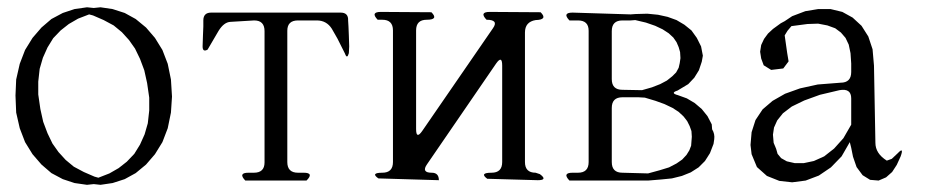

<svg xmlns="http://www.w3.org/2000/svg" viewBox="-20 -519 2540 527"><path d="M22.5 -256.8 24.4 -300.8 34.2 -343.8 48.8 -381.8 69.3 -415 93.8 -443.4 121.1 -466.8 152.3 -483.4 184.6 -494.1 218.8 -499 237.3 -497.1 255.9 -499 289.1 -494.1 322.3 -483.4 352.5 -466.8 380.9 -443.4 405.3 -415 425.8 -381.8 440.4 -343.8 449.2 -300.8 452.1 -253.9 449.2 -210 440.4 -167 425.8 -128.9 405.3 -95.7 380.9 -67.4 352.5 -43.9 322.3 -27.3 289.1 -16.6 255.9 -11.7 237.3 -13.7 218.8 -11.7 184.6 -16.6 152.3 -27.3 121.1 -43.9 93.8 -67.4 69.3 -95.7 48.8 -128.9 34.2 -167 24.4 -210ZM224.6 -479.5 194.3 -467.8 168.9 -453.1 146.5 -435.5 126 -414.1 110.4 -388.7 97.7 -360.4 88.9 -330.1 85 -294.9V-259.8L90.8 -219.7L98.6 -184.6L110.4 -153.3L124 -125L140.6 -101.6L160.2 -80.1L182.6 -61.5L210 -46.9L239.3 -34.2L250 -31.2L280.3 -43L305.7 -57.6L328.1 -75.2L348.6 -96.7L364.3 -122.1L377 -150.4L385.7 -180.7L389.6 -215.8V-251L383.8 -291L376 -326.2L364.3 -357.4L350.6 -385.7L334 -409.2L314.5 -430.7L292 -449.2L264.6 -463.9L235.4 -476.6Z M768.6 -74.2Q768.6 -44.9 797.9 -44.9H813.5Q842.8 -44.9 821.3 -23.4H653.3Q632.8 -44.9 662.1 -44.9H676.8Q706.1 -44.9 706.1 -73.2V-433.6Q706.1 -462.9 677.7 -462.9L612.3 -459Q594.7 -458 580.1 -434.6L549.8 -382.8Q536.1 -375 536.1 -391.6L537.1 -421.9L538.1 -446.3V-462.9Q538.1 -484.4 559.6 -484.4H915Q936.5 -484.4 935.5 -462.9L936.5 -446.3L937.5 -421.9L938.5 -391.6L937.5 -373Q932.6 -355.5 926.8 -372.1L906.2 -413.1L890.6 -440.4Q876 -462.9 849.6 -462.9H797.9Q768.6 -462.9 768.6 -434.6Z M1317.4 -28.3Q1294.9 -44.9 1329.1 -44.9Q1358.4 -44.9 1358.4 -74.2V-338.9Q1358.4 -368.2 1341.8 -344.7L1152.3 -68.4Q1135.7 -44.9 1165 -44.9Q1184.6 -44.9 1184.6 -24.4L1018.6 -29.3Q996.1 -44.9 1029.3 -44.9Q1058.6 -44.9 1058.6 -74.2V-435.5Q1058.6 -464.8 1029.3 -464.8H1016.6Q996.1 -486.3 1025.4 -486.3L1164.1 -485.4Q1184.6 -464.8 1151.4 -464.8Q1122.1 -464.8 1122.1 -435.5V-165Q1122.1 -135.7 1138.7 -159.2L1333 -441.4Q1349.6 -464.8 1315.4 -464.8Q1294.9 -486.3 1324.2 -486.3L1463.9 -485.4Q1484.4 -464.8 1450.2 -463.9Q1420.9 -459 1420.9 -429.7V-74.2Q1420.9 -44.9 1450.2 -44.9L1461.9 -41Q1484.4 -24.4 1456.1 -24.4Z M1543 -23.4Q1522.5 -44.9 1551.8 -44.9H1566.4Q1595.7 -44.9 1595.7 -74.2V-434.6Q1595.7 -462.9 1566.4 -462.9H1543Q1522.5 -484.4 1551.8 -484.4L1710.9 -479.5L1724.6 -480.5L1756.8 -481.4L1786.1 -478.5L1812.5 -472.7L1836.9 -463.9L1858.4 -451.2L1877.9 -435.5L1892.6 -415L1904.3 -391.6L1909.2 -366.2L1906.2 -349.6L1898.4 -326.2L1885.7 -305.7L1869.1 -288.1L1839.8 -270.5Q1818.4 -263.7 1840.8 -257.8L1865.2 -249L1886.7 -236.3L1906.2 -219.7L1921.9 -200.2L1933.6 -177.7L1934.6 -164.1Q1942.4 -151.4 1940.4 -136.7L1938.5 -124L1928.7 -98.6L1915 -77.1L1897.5 -59.6L1876 -45.9L1851.6 -36.1L1824.2 -29.3L1794.9 -26.4L1758.8 -23.4ZM1732.4 -252H1688.5Q1659.2 -252 1659.2 -222.7V-74.2Q1659.2 -44.9 1688.5 -44.9L1758.8 -43L1791 -51.8L1816.4 -59.6L1836.9 -70.3L1852.5 -81.1L1864.3 -93.8L1872.1 -106.4L1877 -119.1L1878.9 -143.6L1877.9 -159.2L1873 -172.9L1866.2 -186.5L1856.4 -199.2L1842.8 -211.9L1826.2 -222.7L1803.7 -233.4L1779.3 -242.2L1750 -251ZM1710.9 -462.9H1688.5Q1659.2 -462.9 1659.2 -433.6V-301.8Q1659.2 -272.5 1688.5 -272.5L1742.2 -271.5L1769.5 -279.3L1792 -288.1L1810.5 -297.9L1825.2 -309.6L1835.9 -320.3L1842.8 -333L1845.7 -345.7L1847.7 -359.4L1846.7 -376L1842.8 -389.6L1836.9 -403.3L1828.1 -416L1815.4 -427.7L1798.8 -438.5L1778.3 -448.2L1752.9 -457L1723.6 -463.9Z M2309.6 -396.5 2300.8 -415 2288.1 -429.7 2272.5 -441.4 2251 -449.2 2225.6 -454.1 2196.3 -453.1 2152.3 -447.3 2141.6 -434.6 2133.8 -421.9 2140.6 -374 2144.5 -350.6 2129.9 -331.1 2096.7 -327.1 2076.2 -339.8 2069.3 -358.4 2066.4 -377 2069.3 -395.5 2077.1 -412.1 2087.9 -426.8 2101.6 -439.5 2123 -455.1 2133.8 -460.9 2154.3 -474.6 2190.4 -488.3 2225.6 -494.1H2259.8L2292 -486.3L2320.3 -470.7L2344.7 -448.2L2363.3 -418.9L2375 -383.8L2378.9 -338.9L2382.8 -127Q2382.8 -97.7 2414.1 -78.1L2427.7 -83L2444.3 -98.6Q2461.9 -117.2 2452.1 -89.8L2441.4 -66.4L2428.7 -46.9L2412.1 -32.2L2391.6 -23.4L2368.2 -25.4L2347.7 -38.1L2331.1 -60.5L2321.3 -88.9L2316.4 -113.3L2312.5 -128.9L2290 -89.8L2260.7 -59.6L2227.5 -37.1L2191.4 -23.4L2154.3 -18.6L2119.1 -22.5L2085 -36.1L2057.6 -60.5L2043 -95.7L2040 -121.1L2043 -156.2L2053.7 -189.5L2073.2 -218.8L2100.6 -242.2L2134.8 -261.7L2175.8 -276.4L2224.6 -287.1L2287.1 -292Q2316.4 -292 2316.4 -321.3V-344.7L2314.5 -373ZM2284.2 -271.5 2230.5 -258.8 2187.5 -243.2 2153.3 -226.6 2128.9 -208 2113.3 -188.5 2104.5 -168.9 2101.6 -149.4 2103.5 -127 2110.4 -110.4 2114.3 -96.7 2124 -85 2139.6 -76.2 2161.1 -71.3H2186.5L2213.9 -77.1L2242.2 -89.8L2269.5 -111.3L2294.9 -139.6L2316.4 -176.8V-249Q2316.4 -277.3 2284.2 -271.5Z"/></svg>

Font: B2 Hana
Style: Regular
Weight: 500
Version: 2020-08-05; (max)